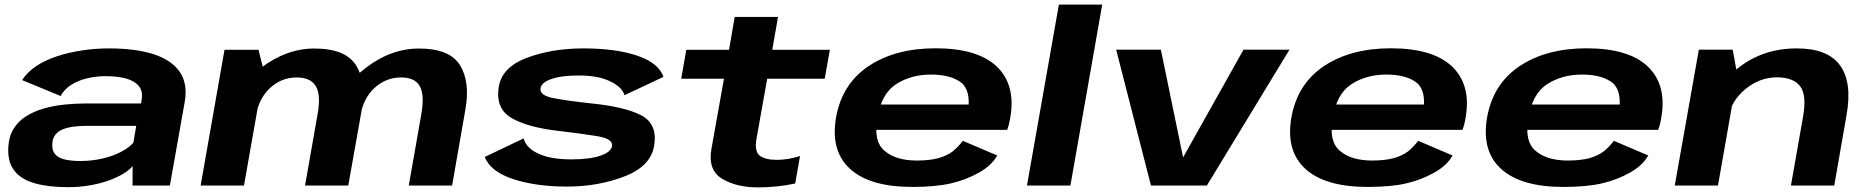

<svg xmlns="http://www.w3.org/2000/svg" viewBox="-20 -805 8112 833"><path d="M274.5 7Q326 7 371 -1Q416 -9 452.5 -22.2Q489 -35.5 515.2 -51.5Q541.5 -67.5 555.5 -84.5L555 0H717L781 -360.5Q795.5 -440.5 760.5 -492.2Q725.5 -544 647.2 -569.5Q569 -595 452.5 -595Q393 -595 335.5 -586.2Q278 -577.5 227 -560.8Q176 -544 137 -518Q98 -492 76 -457.5L243 -388.5Q259 -418 289 -437Q319 -456 357.8 -465.2Q396.5 -474.5 438 -474.5Q492 -474.5 528.8 -463.8Q565.5 -453 582.8 -431Q600 -409 595 -375L592 -356H347Q304.5 -356 258.8 -351.2Q213 -346.5 170.8 -334.5Q128.5 -322.5 94.2 -301.2Q60 -280 39.2 -246.8Q18.5 -213.5 16 -166.5Q12.5 -103 41.8 -65Q71 -27 130.2 -10Q189.5 7 274.5 7ZM328.5 -106.5Q288.5 -106.5 260.5 -113.2Q232.5 -120 218.8 -136.2Q205 -152.5 207 -181.5Q208 -205 220 -220.2Q232 -235.5 252.2 -243.8Q272.5 -252 299 -255.5Q325.5 -259 356.5 -259H571L558.5 -185.5Q540 -164.5 505.2 -146.2Q470.5 -128 424.8 -117.2Q379 -106.5 328.5 -106.5Z M850.5 0H1038.5L1125.5 -492.5L1101.5 -589H954ZM1303.5 0H1491L1549.5 -329.5Q1570.5 -450.5 1524.2 -522.5Q1478 -594.5 1344.5 -594.5Q1222 -594.5 1112.5 -510.5Q1003 -426.5 986 -331.5L1089.5 -301Q1103.5 -380 1153 -424.5Q1202.5 -469 1267 -469Q1327.5 -469 1350.2 -430.8Q1373 -392.5 1358 -310.5ZM1753.5 0H1941.5L1999 -329.5Q2020.5 -449.5 1975.8 -522Q1931 -594.5 1798 -594.5Q1675 -594.5 1564.8 -508.8Q1454.5 -423 1439 -331.5L1543 -301Q1556.5 -380 1606 -424.5Q1655.5 -469 1720 -469Q1780.5 -469 1801.5 -430.8Q1822.5 -392.5 1808 -310.5Z M2440.5 4.5Q2577 4.5 2692.2 -40.8Q2807.5 -86 2819 -179.5Q2831.5 -270 2759 -306.2Q2686.5 -342.5 2544 -356.5Q2446.5 -367 2383.8 -378.8Q2321 -390.5 2325 -420.5Q2327.5 -446 2371 -461.8Q2414.5 -477.5 2491.5 -477.5Q2574 -477.5 2626.2 -452.8Q2678.5 -428 2689.5 -392L2858.5 -471.5Q2837 -532.5 2743.8 -563.8Q2650.5 -595 2511.5 -595Q2372.5 -595 2263 -553Q2153.5 -511 2143 -421.5Q2131 -330.5 2202.8 -291Q2274.5 -251.5 2404 -237Q2507.5 -225 2573.5 -213.8Q2639.5 -202.5 2635.5 -172Q2632 -146 2585.5 -129.8Q2539 -113.5 2459.5 -113.5Q2369 -113.5 2315.5 -138.5Q2262 -163.5 2252 -204.5L2083 -124Q2108 -60.5 2206.5 -28Q2305 4.5 2440.5 4.5Z M3269 8Q3352 8 3430 -9L3451 -128Q3398.5 -111.5 3350 -111.5Q3301 -111.5 3276.8 -129.2Q3252.5 -147 3262 -202.5L3308.5 -463.5H3558L3580.5 -589H3330.5L3355.5 -731.5H3167.5L3143 -589H2957.5L2935.5 -463.5H3121L3066.5 -159Q3050.5 -67 3112.8 -29.5Q3175 8 3269 8Z M3938 6 3958 -108.5Q3866.5 -108.5 3818 -150.5Q3768.5 -191 3786.5 -293.5Q3803.5 -398 3868 -440Q3933 -481.5 4019 -481.5Q4107 -481.5 4153 -444.5Q4185.5 -414.5 4182.5 -351.5H3779L3760 -241.5H4349.5Q4358.5 -265 4363 -294.5Q4388 -435.5 4305 -516Q4221.5 -595.5 4039 -595.5Q3864 -595.5 3747.5 -517.5Q3632.5 -440 3607 -294Q3582.5 -148.5 3669.5 -71Q3755.5 6 3938 6ZM3958 -108.5 3938 6Q4039.5 6 4106 -9.5Q4171 -24.5 4227 -56Q4282.5 -87 4306.5 -130.5L4157.5 -194Q4137 -167.5 4112.5 -147.5Q4086.5 -128.5 4050 -118.5Q4012 -108.5 3958 -108.5Z M4435.5 0H4624L4762 -785H4574Z M4973.5 0H5216L5574.5 -589.5H5375L5114 -124H5112.5L5016.5 -589.5H4822.5Z M5913.5 6 5933.5 -108.5Q5842 -108.5 5793.5 -150.5Q5744 -191 5762 -293.5Q5779 -398 5843.5 -440Q5908.5 -481.5 5994.5 -481.5Q6082.5 -481.5 6128.5 -444.5Q6161 -414.5 6158 -351.5H5754.5L5735.5 -241.5H6325Q6334 -265 6338.5 -294.5Q6363.5 -435.5 6280.5 -516Q6197 -595.5 6014.5 -595.5Q5839.5 -595.5 5723 -517.5Q5608 -440 5582.5 -294Q5558 -148.5 5645 -71Q5731 6 5913.5 6ZM5933.5 -108.5 5913.5 6Q6015 6 6081.5 -9.5Q6146.5 -24.5 6202.5 -56Q6258 -87 6282 -130.5L6133 -194Q6112.5 -167.5 6088 -147.5Q6062 -128.5 6025.5 -118.5Q5987.5 -108.5 5933.5 -108.5Z M6762.5 6 6782.5 -108.5Q6691 -108.5 6642.5 -150.5Q6593 -191 6611 -293.5Q6628 -398 6692.5 -440Q6757.5 -481.5 6843.5 -481.5Q6931.5 -481.5 6977.5 -444.5Q7010 -414.5 7007 -351.5H6603.5L6584.5 -241.5H7174Q7183 -265 7187.5 -294.5Q7212.5 -435.5 7129.5 -516Q7046 -595.5 6863.5 -595.5Q6688.5 -595.5 6572 -517.5Q6457 -440 6431.5 -294Q6407 -148.5 6494 -71Q6580 6 6762.5 6ZM6782.5 -108.5 6762.5 6Q6864 6 6930.5 -9.5Q6995.5 -24.5 7051.5 -56Q7107 -87 7131 -130.5L6982 -194Q6961.5 -167.5 6937 -147.5Q6911 -128.5 6874.5 -118.5Q6836.5 -108.5 6782.5 -108.5Z M7246 0H7433.5L7517.5 -478.5L7497.5 -589.5H7350.5ZM7750 0H7938L7991.5 -307Q8016.5 -448 7963 -521.5Q7909.5 -595 7776 -595Q7624.5 -595 7516 -505.8Q7407.5 -416.5 7393.5 -340.5L7475.5 -287.5Q7489.5 -366.5 7552 -418Q7614.5 -469.5 7689.5 -469.5Q7759.5 -469.5 7789.5 -431.5Q7819.5 -393.5 7802.5 -298Z"/></svg>

Font: Anybody Expanded
Style: Bold Italic
Weight: 700
Width: 7
Italic angle: -10°
Version: Version 1.113;gftools[0.9.25]